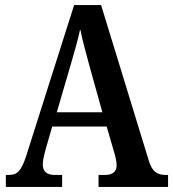

<svg xmlns="http://www.w3.org/2000/svg" viewBox="-20 -734 680 754"><path d="M3 0H224V-47H195C161 -47 148 -63 148 -89C148 -106 155 -131 159 -147L185 -237H399L428 -137C433 -121 438 -100 438 -85C438 -59 421 -47 393 -47H367V0H640V-47H631C597 -47 578 -60 565 -101L377 -714H271L83 -122C63 -60 46 -47 15 -47H3ZM203 -293 260 -488C274 -535 286 -579 295 -620C303 -578 316 -533 330 -480L382 -293Z"/></svg>

Font: Noto Serif Sinhala Condensed SemiBold
Style: Regular
Weight: 600
Width: 3
Designer: Jelle Bosma - Monotype Design Team
Foundry: Monotype Imaging Inc.
Version: Version 2.007